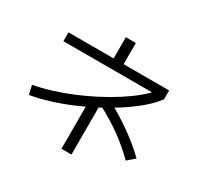

<svg xmlns="http://www.w3.org/2000/svg" viewBox="-174 -979 1286 1249"><g transform="rotate(30 469.0 -354.0)"><path d="M777.3 -571.3 796.9 -547.9H90.8V-614.3H429.7V-773.4H504.9V-614.3H846.7V-547.9Q785.2 -464.8 655.3 -377.9Q525.4 -291 368.2 -224.1Q210.9 -157.2 71.3 -132.8L55.7 -200.2Q183.6 -223.6 328.6 -283.7Q473.6 -343.8 595.2 -421.4Q716.8 -499 777.3 -571.3ZM429.7 -306.6H504.9V64.5H429.7ZM509.8 -308.6 561.5 -357.4Q652.3 -308.6 735.4 -249Q818.4 -189.5 884.8 -125L830.1 -78.1Q761.7 -146.5 682.1 -203.6Q602.5 -260.7 509.8 -308.6Z"/></g></svg>

Font: Pretendard JP Variable
Style: Regular
Weight: 400
Designer: Base glyphs from Inter by Rasmus Andersson; Hangul glyphs from Noto Sans CJK(Source Han Sans) by Jang Soo-young and Kang
Foundry: Kil Hyung-jin
Version: Version 1.307;Glyphs 3.2 (3192)